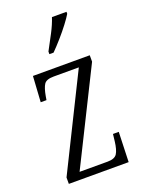

<svg xmlns="http://www.w3.org/2000/svg" viewBox="-145 -836 683 905"><g transform="rotate(-20 196.5 -383.0)"><path d="M39 0V-32L271 -500H145Q108 -500 96.5 -482.5Q85 -465 78 -425L75 -407H46L54 -536H339V-504L106 -36H247Q282 -36 294 -54.5Q306 -73 311 -115L315 -150H344L339 0ZM162 -619Q184 -660 203 -696Q222 -732 233 -766H306V-756Q296 -739 275.5 -712Q255 -685 230 -656.5Q205 -628 183 -606H162Z"/></g></svg>

Font: Noto Serif Tamil ExtraCondensed Light
Style: Regular
Weight: 300
Width: 2
Designer: Indian Type Foundry, Tom Grace, and the Monotype Design Team
Foundry: Monotype Imaging Inc.
Version: Version 2.004; ttfautohint (v1.8.4.7-5d5b)